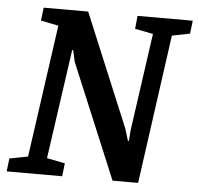

<svg xmlns="http://www.w3.org/2000/svg" viewBox="-49 -698 772 748"><g transform="rotate(5 337.5 -324.0)"><path d="M4 0 10 -51 82 -65 155 -583 86 -597 92 -648H266L450 -206L464 -160H468L471 -201L525 -583L454 -597L459 -648H675L669 -597L599 -583L518 0H418L231 -448L221 -493H217L156 -65L227 -51L221 0Z"/></g></svg>

Font: Faustina Light SemiBold
Style: Italic
Weight: 600
Italic angle: -8°
Version: Version 1.200